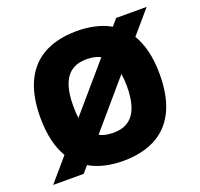

<svg xmlns="http://www.w3.org/2000/svg" viewBox="-119 -806 986 946"><g transform="rotate(-20 373.5 -333.0)"><path d="M740 -667H580L550 -632C496 -663 432 -673 374 -673C231 -673 61 -614 61 -333C61 -239 80 -170 110 -120L7 0H167L197 -35C251 -3 315 7 374 7C517 7 687 -52 687 -333C687 -427 668 -496 637 -547ZM233 -333C233 -492 301 -526 374 -526C399 -526 424 -522 445 -510L237 -268C234 -287 233 -309 233 -333ZM515 -333C515 -174 447 -140 374 -140C348 -140 323 -144 302 -156L510 -399C513 -380 515 -358 515 -333Z"/></g></svg>

Font: Maven Pro
Style: Black
Weight: 900
Designer: Joe Prince
Foundry: Joe Prince
Version: Version 1.003